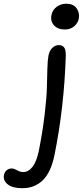

<svg xmlns="http://www.w3.org/2000/svg" viewBox="-151 -742 441 1022"><path d="M193.8 -585Q156.7 -585 136.5 -607.2Q116.2 -629.4 123 -662.1Q127.9 -688.5 150.1 -705.3Q172.4 -722.2 201.2 -722.2Q239.3 -722.2 256.8 -697.8Q274.4 -673.3 268.1 -641.1Q263.7 -619.6 244.1 -602.3Q224.6 -585 193.8 -585ZM-32.2 259.8Q-84 259.8 -109.6 239.5Q-135.3 219.2 -129.9 189.9Q-126.5 172.9 -115.2 163.8Q-104 154.8 -87.9 154.8Q-77.1 154.8 -60.1 164.3Q-43 173.8 -27.8 173.8Q1 173.8 22.5 145.5Q43.9 117.2 55.2 63Q76.2 -42 86.9 -134.3Q97.7 -226.6 98.6 -277.6Q99.6 -328.6 101.1 -375.2Q102.5 -421.9 106.9 -445.8Q112.3 -473.6 128.2 -487.8Q144 -502 161.1 -502Q180.7 -502 190.2 -489.7Q199.7 -477.5 199.2 -443.8Q190.4 -172.9 140.1 78.1Q121.1 174.8 77.1 217.3Q33.2 259.8 -32.2 259.8Z"/></svg>

Font: Shantell Sans Normal
Style: Italic
Weight: 400
Italic angle: -11.31°
Designer: Stephen Nixon, Anya Danilova, Shantell Martin
Foundry: Arrow Type
Version: Version 1.006;[559af2be0]